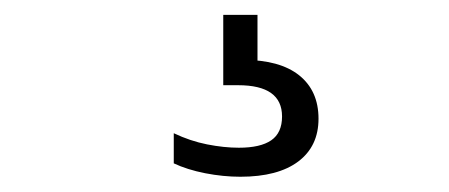

<svg xmlns="http://www.w3.org/2000/svg" viewBox="-20 -30 603 258"><path d="M303 207.5Q280 207.5 255.8 202.8Q231.5 198 213.5 189.5V149Q235.5 159.5 258.2 164Q281 168.5 301 168.5Q330 168.5 344.5 158.5Q359 148.5 359 126.5Q359 84.5 300 84.5H280V-10H326V68.5L307 50.5Q356 50.5 382 71.2Q408 92 408 129.5Q408 166.5 380.8 187Q353.5 207.5 303 207.5Z"/></svg>

Font: Encode Sans SemiExpanded
Style: Regular
Weight: 400
Width: 6
Designer: Multiple Designers
Foundry: Impallari Type
Version: Version 3.002